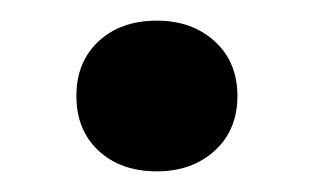

<svg xmlns="http://www.w3.org/2000/svg" viewBox="-20 -152 304 186"><path d="M132 -132Q166 -132 188 -112Q210 -92 210 -59Q210 -26 188 -6Q166 14 132 14Q97 14 75.5 -6Q54 -26 54 -59Q54 -92 75.5 -112Q97 -132 132 -132Z"/></svg>

Font: Playfair Display SemiBold
Style: Regular
Weight: 600
Designer: Claus Eggers Sørensen
Foundry: Claus Eggers Sørensen
Version: Version 1.203